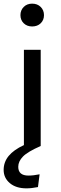

<svg xmlns="http://www.w3.org/2000/svg" viewBox="-39 -800 335 1052"><path d="M202 -717Q202 -690 184 -672.5Q166 -655 137 -655Q109 -655 91 -672.5Q73 -690 73 -717Q73 -744 91 -762Q109 -780 137 -780Q166 -780 184 -762Q202 -744 202 -717ZM92 -527H184V0Q113 31 87 57.5Q61 84 61 114Q61 162 117 162Q144 162 178 155L169 225Q134 232 106 232Q49 232 15 203.5Q-19 175 -19 131Q-19 88 8.5 54.5Q36 21 92 -5Z"/></svg>

Font: FiraGO
Style: Regular
Weight: 400
Designer: bBox Type
Foundry: bBox Type GmbH
Version: Version 1.001;April 20, 2020;FontCreator 12.0.0.2555 64-bit